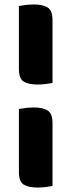

<svg xmlns="http://www.w3.org/2000/svg" viewBox="-20 -703 333 863"><path d="M216 -330Q206 -328 187 -325.5Q168 -323 149 -323Q109 -323 87 -336Q65 -349 65 -393V-676Q75 -678 94 -680.5Q113 -683 132 -683Q172 -683 194 -669.5Q216 -656 216 -612ZM216 133Q206 135 187 137.5Q168 140 149 140Q109 140 87 127Q65 114 65 70V-213Q75 -215 94 -217.5Q113 -220 132 -220Q172 -220 194 -206.5Q216 -193 216 -149Z"/></svg>

Font: Baloo Bhaijaan
Style: Regular
Weight: 400
Designer: Devika Bhansali and Ek Type
Foundry: Ek Type
Version: Version 1.443;PS 1.000;hotconv 16.6.51;makeotf.lib2.5.65220;